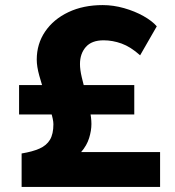

<svg xmlns="http://www.w3.org/2000/svg" viewBox="-20 -735 688 755"><path d="M65 0V-131.5Q108 -138.5 135.5 -150.8Q163 -163 176.5 -185.5Q190 -208 190 -246.5Q190 -264 180 -295.5Q170 -327 157.2 -364.2Q144.5 -401.5 134.5 -437.5Q124.5 -473.5 124.5 -500.5Q124.5 -562.5 157.5 -611Q190.5 -659.5 249 -687.2Q307.5 -715 384 -715Q425.5 -715 467.8 -703Q510 -691 544.2 -671.8Q578.5 -652.5 596.5 -631.5L531 -517.5Q493.5 -551 458 -563.8Q422.5 -576.5 387.5 -576.5Q340.5 -576.5 317.5 -550.2Q294.5 -524 294.5 -483Q294.5 -461 301.5 -431.2Q308.5 -401.5 317.2 -368.2Q326 -335 332.8 -303.5Q339.5 -272 339.5 -247.5Q339.5 -221.5 330.5 -192.2Q321.5 -163 299 -137H609.5V0ZM55 -285V-400.5H508V-285Z"/></svg>

Font: Geologica Cursive ExtraBold
Style: Regular
Weight: 800
Designer: Sindre Bremnes, Frode Helland
Foundry: Monokrom Skriftforlag AS
Version: Version 1.010;gftools[0.9.28]